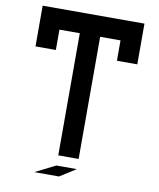

<svg xmlns="http://www.w3.org/2000/svg" viewBox="-104 -956 959 1161"><g transform="rotate(10 375.0 -375.0)"><path d="M437.5 0H312.5V-750H187.5V-625H62.5V-875H687.5V-625H562.5V-750H437.5ZM437.5 62.5 338.9 125H187.5L311.5 62.5Z"/></g></svg>

Font: Oldtimer
Style: Regular
Weight: 400
Designer: GGBotNet
Foundry: GGBotNet
Version: 1.00